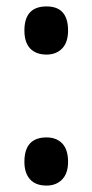

<svg xmlns="http://www.w3.org/2000/svg" viewBox="-20 -568 287 598"><path d="M56 -473Q56 -548 125 -548Q192 -548 192 -473Q192 -436 173.5 -417Q155 -398 125 -398Q92 -398 74 -417Q56 -436 56 -473ZM56 -64Q56 -140 125 -140Q156 -140 174 -121Q192 -102 192 -64Q192 -28 173.5 -9Q155 10 125 10Q91 10 73.5 -9.5Q56 -29 56 -64Z"/></svg>

Font: Noto Sans Arabic ExtCond SemBd
Style: Regular
Weight: 600
Width: 2
Designer: Monotype Design Team, Nadine Chahine, Nizar Qandah and Khaled Hosny
Foundry: Monotype Imaging Inc.
Version: Version 2.012; ttfautohint (v1.8.4.7-5d5b)